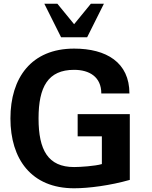

<svg xmlns="http://www.w3.org/2000/svg" viewBox="-20 -997 814 1031"><path d="M378 14C456 14 572 -1 677 -31V-384H397V-265H527V-116C490 -105 409 -100 378 -100C238 -100 187 -191 187 -361C187 -531 238 -622 378 -622C459 -622 524 -585 524 -495H675C675 -662 551 -736 378 -736C148 -736 36 -579 36 -361C36 -143 148 14 378 14ZM308 -797H448L538 -977H468L378 -867L288 -977H218Z"/></svg>

Font: Perun
Style: Bold
Weight: 700
Foundry: Copyright (c) Stefan Peev, Context Ltd, 2016
Version: Version 1.089